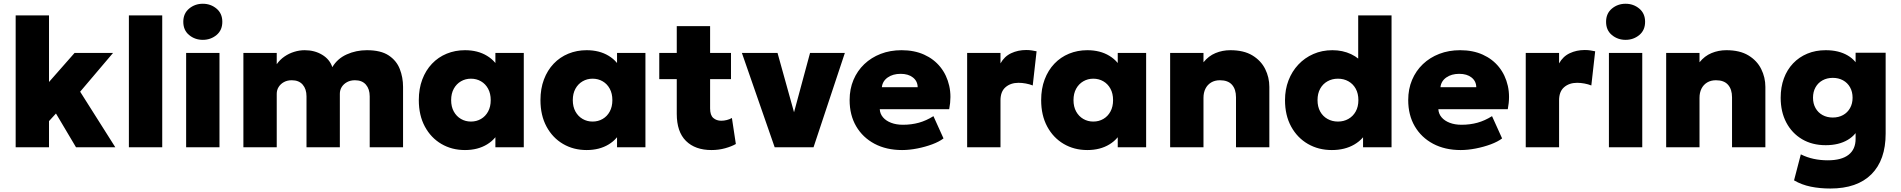

<svg xmlns="http://www.w3.org/2000/svg" viewBox="-20 -804 10378 1048"><path d="M65.5 0V-720H247.5V-356.5L387 -515H597L417.5 -303.5L609.5 0H395L285.5 -184.5L247.5 -143V0Z M683.5 0V-720H865.5V0Z M996 0V-515H1178V0ZM1087 -586.5Q1044 -586.5 1012.2 -612.8Q980.5 -639 980.5 -685Q980.5 -730.5 1012.2 -757Q1044 -783.5 1087 -783.5Q1130 -783.5 1161.8 -757Q1193.5 -730.5 1193.5 -685Q1193.5 -639 1161.8 -612.8Q1130 -586.5 1087 -586.5Z M1308.5 0V-515H1490.5V-453.5Q1508 -478.5 1532.8 -495.5Q1557.5 -512.5 1586 -521.2Q1614.5 -530 1643 -530Q1697 -530 1738.2 -505.2Q1779.5 -480.5 1794 -437.5Q1821.5 -484 1872.5 -507Q1923.5 -530 1982.5 -530Q2058.5 -530 2101.5 -501.5Q2144.5 -473 2162.2 -427.2Q2180 -381.5 2180 -330V0H1998V-278Q1998 -318 1977.2 -342Q1956.5 -366 1917.5 -366Q1893 -366 1874.2 -355.8Q1855.5 -345.5 1845.2 -329Q1835 -312.5 1835 -292V0H1653V-278Q1653 -318 1632.2 -342Q1611.5 -366 1572.5 -366Q1548 -366 1529.5 -355.8Q1511 -345.5 1500.8 -329Q1490.5 -312.5 1490.5 -292V0Z M2518 15Q2446 15 2389 -18.5Q2332 -52 2299 -113.2Q2266 -174.5 2266 -257.5Q2266 -320 2285 -370.2Q2304 -420.5 2338 -456.2Q2372 -492 2418.2 -511Q2464.5 -530 2518 -530Q2588 -530 2638.5 -499.2Q2689 -468.5 2709 -416.5L2684 -377.5V-515H2839V0H2684V-137.5L2709 -98.5Q2689 -46.5 2638.5 -15.8Q2588 15 2518 15ZM2550.5 -140.5Q2581 -140.5 2605.5 -154.8Q2630 -169 2644.2 -195.2Q2658.5 -221.5 2658.5 -257.5Q2658.5 -293.5 2644.2 -319.8Q2630 -346 2605.5 -360.2Q2581 -374.5 2550.5 -374.5Q2520.5 -374.5 2496 -360.2Q2471.5 -346 2457 -319.8Q2442.5 -293.5 2442.5 -257.5Q2442.5 -221.5 2457 -195.2Q2471.5 -169 2496 -154.8Q2520.5 -140.5 2550.5 -140.5Z M3182 15Q3110 15 3053 -18.5Q2996 -52 2963 -113.2Q2930 -174.5 2930 -257.5Q2930 -320 2949 -370.2Q2968 -420.5 3002 -456.2Q3036 -492 3082.2 -511Q3128.5 -530 3182 -530Q3252 -530 3302.5 -499.2Q3353 -468.5 3373 -416.5L3348 -377.5V-515H3503V0H3348V-137.5L3373 -98.5Q3353 -46.5 3302.5 -15.8Q3252 15 3182 15ZM3214.5 -140.5Q3245 -140.5 3269.5 -154.8Q3294 -169 3308.2 -195.2Q3322.5 -221.5 3322.5 -257.5Q3322.5 -293.5 3308.2 -319.8Q3294 -346 3269.5 -360.2Q3245 -374.5 3214.5 -374.5Q3184.5 -374.5 3160 -360.2Q3135.5 -346 3121 -319.8Q3106.5 -293.5 3106.5 -257.5Q3106.5 -221.5 3121 -195.2Q3135.5 -169 3160 -154.8Q3184.5 -140.5 3214.5 -140.5Z M3863.5 15Q3774.5 15 3724.2 -34.8Q3674 -84.5 3674 -182.5V-661.5H3856V-515H3970V-372H3856V-212Q3856 -175 3873.5 -160Q3891 -145 3916.5 -145Q3931.5 -145 3946.8 -148.8Q3962 -152.5 3975 -160L3996.5 -18Q3973 -4.5 3938 5.2Q3903 15 3863.5 15ZM3578.5 -372V-515H3689.5V-372Z M4208.5 0 4029.5 -515H4224L4323.5 -157.5H4305L4401.5 -515H4591.5L4420.5 0Z M4904 15Q4818 15 4753.5 -19.2Q4689 -53.5 4653.2 -114.8Q4617.5 -176 4617.5 -258Q4617.5 -318 4638.5 -367.8Q4659.5 -417.5 4697.5 -453.8Q4735.5 -490 4787.2 -510Q4839 -530 4901 -530Q4970.5 -530 5024.2 -505.8Q5078 -481.5 5113 -437.8Q5148 -394 5161.2 -335.5Q5174.5 -277 5161 -208H4782Q4783.5 -182.5 4799.8 -163.5Q4816 -144.5 4844 -133.8Q4872 -123 4908.5 -123Q4955 -123 4995.5 -134.2Q5036 -145.5 5075 -170L5130 -48.5Q5106.5 -30.5 5068.2 -16.2Q5030 -2 4986.5 6.5Q4943 15 4904 15ZM4793.5 -328H4989Q4988.5 -361 4963.2 -381Q4938 -401 4896 -401Q4853.5 -401 4825.2 -381Q4797 -361 4793.5 -328Z M5259 0V-515H5441V-458Q5462 -496 5499.2 -513.5Q5536.5 -531 5581 -531Q5598.5 -531 5611.8 -528.8Q5625 -526.5 5638 -524L5617 -337.5Q5599.5 -344.5 5579.2 -348.2Q5559 -352 5539.5 -352Q5496.5 -352 5468.8 -328.2Q5441 -304.5 5441 -256.5V0Z M5915 15Q5843 15 5786 -18.5Q5729 -52 5696 -113.2Q5663 -174.5 5663 -257.5Q5663 -320 5682 -370.2Q5701 -420.5 5735 -456.2Q5769 -492 5815.2 -511Q5861.5 -530 5915 -530Q5985 -530 6035.5 -499.2Q6086 -468.5 6106 -416.5L6081 -377.5V-515H6236V0H6081V-137.5L6106 -98.5Q6086 -46.5 6035.5 -15.8Q5985 15 5915 15ZM5947.5 -140.5Q5978 -140.5 6002.5 -154.8Q6027 -169 6041.2 -195.2Q6055.5 -221.5 6055.5 -257.5Q6055.5 -293.5 6041.2 -319.8Q6027 -346 6002.5 -360.2Q5978 -374.5 5947.5 -374.5Q5917.5 -374.5 5893 -360.2Q5868.5 -346 5854 -319.8Q5839.5 -293.5 5839.5 -257.5Q5839.5 -221.5 5854 -195.2Q5868.5 -169 5893 -154.8Q5917.5 -140.5 5947.5 -140.5Z M6367 0V-515H6549V-464Q6576.5 -498.5 6614.5 -514.2Q6652.5 -530 6695.5 -530Q6769 -530 6816 -501.5Q6863 -473 6885.8 -427.2Q6908.5 -381.5 6908.5 -330V0H6726.5V-273Q6726.5 -316.5 6704.8 -341.2Q6683 -366 6639 -366Q6611 -366 6590.8 -353.8Q6570.5 -341.5 6559.8 -320Q6549 -298.5 6549 -270V0Z M7249.5 15Q7176.5 15 7118.8 -18.5Q7061 -52 7027.5 -113.2Q6994 -174.5 6994 -257.5Q6994 -315.5 7013 -365Q7032 -414.5 7066.8 -451.5Q7101.5 -488.5 7148.8 -509.2Q7196 -530 7253 -530Q7308.5 -530 7354.5 -508.5Q7400.5 -487 7436 -441.5L7393.5 -400V-720H7575.5V0H7420V-136.5L7444.5 -95.5Q7424.5 -46 7372.8 -15.5Q7321 15 7249.5 15ZM7283 -140.5Q7314.5 -140.5 7339.8 -154.8Q7365 -169 7379.8 -195.2Q7394.5 -221.5 7394.5 -257.5Q7394.5 -293.5 7380 -319.8Q7365.5 -346 7340.2 -360.2Q7315 -374.5 7283 -374.5Q7251 -374.5 7225.8 -360.2Q7200.5 -346 7186 -319.8Q7171.5 -293.5 7171.5 -257.5Q7171.5 -221.5 7186 -195.2Q7200.5 -169 7226 -154.8Q7251.5 -140.5 7283 -140.5Z M7953 15Q7867 15 7802.5 -19.2Q7738 -53.5 7702.2 -114.8Q7666.5 -176 7666.5 -258Q7666.5 -318 7687.5 -367.8Q7708.5 -417.5 7746.5 -453.8Q7784.5 -490 7836.2 -510Q7888 -530 7950 -530Q8019.5 -530 8073.2 -505.8Q8127 -481.5 8162 -437.8Q8197 -394 8210.2 -335.5Q8223.5 -277 8210 -208H7831Q7832.5 -182.5 7848.8 -163.5Q7865 -144.5 7893 -133.8Q7921 -123 7957.5 -123Q8004 -123 8044.5 -134.2Q8085 -145.5 8124 -170L8179 -48.5Q8155.5 -30.5 8117.2 -16.2Q8079 -2 8035.5 6.5Q7992 15 7953 15ZM7842.5 -328H8038Q8037.5 -361 8012.2 -381Q7987 -401 7945 -401Q7902.5 -401 7874.2 -381Q7846 -361 7842.5 -328Z M8308 0V-515H8490V-458Q8511 -496 8548.2 -513.5Q8585.5 -531 8630 -531Q8647.5 -531 8660.8 -528.8Q8674 -526.5 8687 -524L8666 -337.5Q8648.5 -344.5 8628.2 -348.2Q8608 -352 8588.5 -352Q8545.5 -352 8517.8 -328.2Q8490 -304.5 8490 -256.5V0Z M8762 0V-515H8944V0ZM8853 -586.5Q8810 -586.5 8778.2 -612.8Q8746.5 -639 8746.5 -685Q8746.5 -730.5 8778.2 -757Q8810 -783.5 8853 -783.5Q8896 -783.5 8927.8 -757Q8959.5 -730.5 8959.5 -685Q8959.5 -639 8927.8 -612.8Q8896 -586.5 8853 -586.5Z M9074.5 0V-515H9256.5V-464Q9284 -498.5 9322 -514.2Q9360 -530 9403 -530Q9476.5 -530 9523.5 -501.5Q9570.5 -473 9593.2 -427.2Q9616 -381.5 9616 -330V0H9434V-273Q9434 -316.5 9412.2 -341.2Q9390.5 -366 9346.5 -366Q9318.5 -366 9298.2 -353.8Q9278 -341.5 9267.2 -320Q9256.5 -298.5 9256.5 -270V0Z M9970.5 225Q9913.5 225 9863.5 214.8Q9813.5 204.5 9772.5 180.5L9809.5 38.5Q9843.5 55.5 9880 63.2Q9916.5 71 9956.5 71Q10031.5 71 10070 41Q10108.5 11 10108.5 -46V-159.5L10131.5 -120.5Q10114.5 -69.5 10065.5 -40.5Q10016.5 -11.5 9945.5 -11.5Q9871.5 -11.5 9816.2 -44.2Q9761 -77 9730.2 -135.2Q9699.5 -193.5 9699.5 -270.5Q9699.5 -328.5 9717 -376Q9734.5 -423.5 9767.2 -458Q9800 -492.5 9845 -511.2Q9890 -530 9945.5 -530Q10016.5 -530 10065.5 -501.2Q10114.5 -472.5 10131.5 -421L10108.5 -382V-516H10272.5V-75Q10272.5 69.5 10194.8 147.2Q10117 225 9970.5 225ZM9984 -162.5Q10015.5 -162.5 10040 -176Q10064.5 -189.5 10078.2 -214Q10092 -238.5 10092 -270.5Q10092 -303 10078.2 -327.5Q10064.5 -352 10040 -365.5Q10015.5 -379 9984 -379Q9952.5 -379 9928 -365.5Q9903.5 -352 9889.8 -327.5Q9876 -303 9876 -270.5Q9876 -238.5 9889.8 -214Q9903.5 -189.5 9928 -176Q9952.5 -162.5 9984 -162.5Z"/></svg>

Font: Geologica ExtraBold
Style: Regular
Weight: 800
Designer: Sindre Bremnes, Frode Helland
Foundry: Monokrom Skriftforlag AS
Version: Version 1.010;gftools[0.9.28]